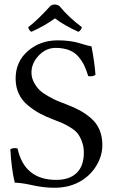

<svg xmlns="http://www.w3.org/2000/svg" viewBox="-20 -841 525 870"><path d="M248 -814.9Q292 -761.7 351.1 -717.8Q346.2 -701.7 335 -696.8Q270 -726.6 229 -757.8Q182.1 -723.6 122.1 -696.8Q110.8 -703.6 107.9 -717.8Q148.9 -748.5 209 -814.9Q227.1 -826.2 248 -814.9ZM394.5 -630.9Q408.2 -561.5 412.6 -502Q400.4 -492.7 379.9 -496.1Q371.1 -524.4 361.6 -544.4Q352.1 -564.5 335.4 -584.2Q318.8 -604 292.7 -614Q266.6 -624 231.9 -624Q188.5 -624 155.5 -589.4Q122.6 -554.7 122.6 -512.2Q122.6 -488.3 134.3 -466.8Q146 -445.3 160.6 -431.6Q175.3 -418 200.7 -403.8Q226.1 -389.6 241.2 -383.5Q256.3 -377.4 281.7 -367.7Q316.4 -354.5 342.3 -340.3Q368.2 -326.2 393.1 -304.7Q418 -283.2 430.9 -252.7Q443.8 -222.2 443.8 -184.1Q443.8 -136.7 418.5 -93.3Q393.1 -49.8 350.1 -22.9Q297.4 9.8 226.6 9.8Q179.2 9.8 127.2 -1.7Q75.2 -13.2 46.9 -13.2Q31.7 -76.2 26.9 -165Q42.5 -173.3 59.6 -168Q90.8 -25.9 234.9 -25.9Q294.9 -25.9 327.4 -57.4Q359.9 -88.9 359.9 -148.9Q359.9 -177.2 351.1 -200.2Q342.3 -223.1 331.1 -237.1Q319.8 -251 298.3 -263.9Q276.9 -276.9 263.7 -282.7Q250.5 -288.6 225.6 -297.9Q188 -312 160.4 -326.9Q132.8 -341.8 106 -364Q79.1 -386.2 64.9 -416.7Q50.8 -447.3 50.8 -484.9Q50.8 -562 106.7 -610.1Q162.6 -658.2 241.2 -658.2Q298.3 -658.2 339.6 -645.5Q380.9 -632.8 394.5 -630.9Z"/></svg>

Font: Linux Libertine O
Style: Regular
Weight: 400
Designer: Philipp H. Poll
Foundry: Philipp H. Poll
Version: Version 5.3.0